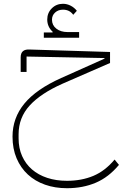

<svg xmlns="http://www.w3.org/2000/svg" viewBox="-20 -688 647 1012"><path d="M333 304Q270 304 217.5 285.5Q165 267 127 232Q89 197 67.5 146.5Q46 96 46 32Q46 -66 108.5 -142Q171 -218 303 -277L531 -379V-382L120 -390V-309H89V-386Q89 -430 137 -427L560 -414V-356L310 -247Q195 -196 136.5 -132Q78 -68 78 20V41Q78 93 96.5 134.5Q115 176 148.5 205Q182 234 229 249.5Q276 265 333 265Q410 265 472 239Q534 213 584 153L607 181Q553 246 485 275Q417 304 333 304ZM211 -517H257L258 -520Q229 -547 229 -585Q229 -620 253 -644Q277 -668 312 -668Q333 -668 352.5 -658Q372 -648 385 -631L366 -610Q347 -637 312 -637Q287 -637 270.5 -622Q254 -607 254 -584Q254 -555 277 -537Q300 -519 336 -519H397V-489H211Z"/></svg>

Font: IBM Plex Sans Arabic ExtraLight
Style: Regular
Weight: 200
Designer: Mike Abbink, Paul van der Laan, Pieter van Rosmalen, Wael Morcos, Khajak Apelian
Foundry: Bold Monday
Version: Version 1.1